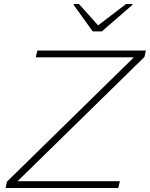

<svg xmlns="http://www.w3.org/2000/svg" viewBox="-20 -941 750 961"><path d="M8 0 15 -32 650 -654H159L167 -688H710L703 -656L68 -34H580L572 0ZM444 -784 349 -916 350 -921H375L471 -814L611 -921H643L642 -916L490 -784Z"/></svg>

Font: Saira Expanded Thin
Style: Italic
Weight: 250
Width: 7
Italic angle: -12°
Designer: Hector Gatti with collaboration of the Omnibus-Type team
Foundry: Omnibus-Type
Version: Version 1.101